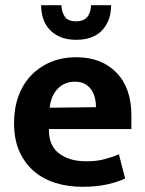

<svg xmlns="http://www.w3.org/2000/svg" viewBox="-20 -707 559 738"><path d="M485 -211H168V-207Q168 -146 208 -116.5Q248 -87 311 -87Q351 -87 381.5 -95Q412 -103 437 -114L461 -21Q434 -8 393 1.5Q352 11 296 11Q242 11 194.5 -3.5Q147 -18 111.5 -48Q76 -78 55 -124Q34 -170 34 -234Q34 -291 51 -337.5Q68 -384 99.5 -417Q131 -450 175 -468.5Q219 -487 273 -487Q370 -487 427.5 -428Q485 -369 485 -263ZM349 -295Q349 -314 344.5 -332Q340 -350 330 -363.5Q320 -377 305 -385Q290 -393 268 -393Q228 -393 202 -366Q176 -339 171 -293ZM216 -687Q218 -658 230 -641.5Q242 -625 273 -625Q327 -625 330 -687H407Q407 -627 372.5 -590.5Q338 -554 273 -554Q237 -554 211.5 -565Q186 -576 169.5 -594.5Q153 -613 145.5 -637Q138 -661 138 -687Z"/></svg>

Font: Mukta Mahee
Style: Bold
Weight: 700
Designer: Shuchita Grover, Noopur Datye, Girish Dalvi, Yashodeep Gholap
Foundry: Ek Type
Version: Version 2.538;PS 1.000;hotconv 16.6.51;makeotf.lib2.5.65220;